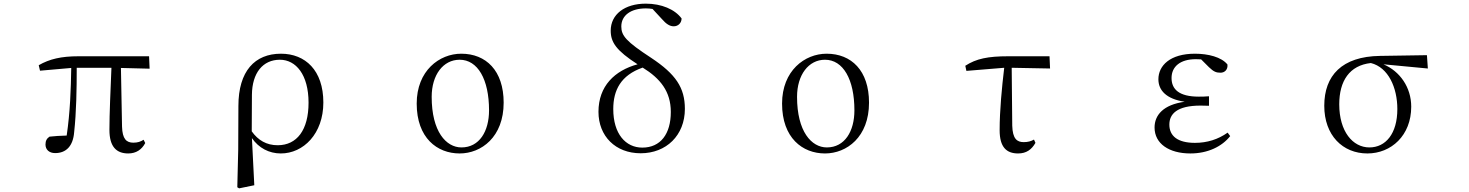

<svg xmlns="http://www.w3.org/2000/svg" viewBox="-20 -825 8040 1051"><path d="M682 15C725 15 756 -6 775 -42L766 -60C750 -50 735 -44 710 -44C672 -44 650 -64 648 -132L642 -453L799 -449L796 -517H410C315 -517 251 -502 192 -468L199 -438L370 -453C368 -337 364 -211 345 -83C309 -82 279 -80 251 -77C236 -67 229 -54 229 -34C229 -6 249 13 282 13C341 13 380 -24 386 -102C398 -212 400 -337 400 -454H590C585 -328 579 -205 579 -114C579 -21 618 15 682 15Z M1279 200 1289 206 1372 189 1359 -69C1396 -15 1453 15 1517 15C1641 15 1750 -93 1750 -264C1750 -440 1651 -531 1518 -531C1375 -531 1285 -436 1285 -245L1284 -6ZM1358 -106 1359 -306C1360 -426 1419 -498 1512 -498C1600 -498 1669 -416 1669 -263C1669 -113 1605 -30 1500 -30C1439 -30 1393 -57 1358 -106Z M2496 15C2615 15 2737 -75 2737 -263C2737 -439 2640 -531 2505 -531C2385 -531 2261 -438 2261 -258C2261 -70 2373 15 2496 15ZM2506 -18C2422 -18 2343 -105 2343 -295C2343 -415 2406 -498 2496 -498C2595 -498 2657 -391 2657 -221C2657 -106 2604 -18 2506 -18Z M3487 14C3627 14 3729 -84 3729 -229C3729 -345 3679 -419 3545 -508C3407 -598 3381 -630 3381 -680C3381 -742 3435 -779 3515 -779C3528 -779 3540 -778 3552 -776L3603 -721C3627 -693 3647 -681 3668 -681C3693 -681 3711 -700 3711 -724C3674 -774 3601 -805 3515 -805C3399 -805 3323 -746 3323 -657C3323 -593 3354 -548 3470 -473C3345 -439 3256 -354 3256 -213C3256 -80 3349 14 3487 14ZM3498 -455C3595 -395 3652 -324 3652 -212C3652 -92 3596 -17 3496 -17C3405 -17 3337 -92 3337 -228C3337 -331 3378 -413 3498 -455Z M4496 15C4615 15 4737 -75 4737 -263C4737 -439 4640 -531 4505 -531C4385 -531 4261 -438 4261 -258C4261 -70 4373 15 4496 15ZM4506 -18C4422 -18 4343 -105 4343 -295C4343 -415 4406 -498 4496 -498C4595 -498 4657 -391 4657 -221C4657 -106 4604 -18 4506 -18Z M5553 15C5598 15 5627 -6 5648 -43L5640 -61C5624 -52 5607 -47 5584 -47C5547 -47 5523 -65 5521 -137L5518 -454L5728 -450L5725 -517H5499C5388 -517 5324 -504 5264 -465L5270 -437L5477 -454C5464 -344 5452 -221 5452 -112C5452 -20 5489 15 5553 15Z M6496 15C6593 15 6670 -24 6714 -80L6700 -99C6648 -62 6588 -43 6521 -43C6427 -43 6381 -80 6381 -143C6381 -200 6421 -247 6552 -247C6562 -247 6572 -247 6598 -246V-298C6574 -296 6559 -296 6542 -296C6433 -296 6393 -337 6393 -398C6393 -460 6440 -501 6526 -501L6555 -500L6598 -457C6624 -432 6638 -427 6661 -427C6684 -427 6702 -444 6699 -472C6666 -513 6593 -531 6521 -531C6385 -531 6321 -466 6321 -391C6321 -331 6364 -283 6465 -268C6348 -252 6300 -195 6300 -127C6300 -39 6379 15 6496 15Z M7465 15C7595 15 7705 -83 7705 -241C7705 -347 7643 -435 7553 -473L7796 -450L7791 -523L7534 -519C7325 -516 7229 -411 7229 -246C7229 -84 7330 15 7465 15ZM7484 -480C7580 -456 7629 -345 7629 -228C7629 -93 7565 -18 7476 -18C7385 -18 7311 -105 7311 -254C7311 -382 7367 -467 7484 -480Z"/></svg>

Font: Harano Aji Mincho
Style: Regular
Weight: 400
Foundry: Masamichi Hosoda
Version: HaranoAjiMincho-Regular version 20230610;ttx 4.39.4